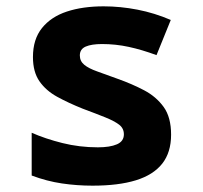

<svg xmlns="http://www.w3.org/2000/svg" viewBox="-20 -576 640 606"><path d="M272 10Q223 10 175.5 3Q128 -4 80 -22V-157Q123 -138 177 -124.5Q231 -111 289 -111Q327 -111 349 -120.5Q371 -130 371 -152Q371 -171 356 -182.5Q341 -194 312.5 -205.5Q284 -217 241 -233Q196 -251 160.5 -270.5Q125 -290 104.5 -319.5Q84 -349 84 -396Q84 -452 112.5 -487.5Q141 -523 191 -539.5Q241 -556 307 -556Q360 -556 414 -545.5Q468 -535 519 -513L474 -402Q428 -419 386.5 -428Q345 -437 302 -437Q269 -437 250.5 -429Q232 -421 232 -401Q232 -383 246 -371.5Q260 -360 287 -350.5Q314 -341 352 -327Q397 -311 435 -291Q473 -271 496.5 -238.5Q520 -206 520 -151Q520 -95 492 -59.5Q464 -24 409 -7Q354 10 272 10Z"/></svg>

Font: Noto Sans Mono
Style: Bold
Weight: 700
Designer: Monotype Design Team
Foundry: Monotype Imaging Inc.
Version: Version 2.014